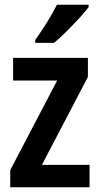

<svg xmlns="http://www.w3.org/2000/svg" viewBox="-20 -786 419 806"><path d="M356 0H23V-72L220 -448H35V-543H349V-463L156 -94H356ZM352 -756Q338 -737 312.5 -709.5Q287 -682 258.5 -653.5Q230 -625 207 -606H128V-618Q154 -655 178 -693.5Q202 -732 219 -766H352Z"/></svg>

Font: Noto Sans Malayalam Condensed SemiBold
Style: Regular
Weight: 600
Width: 3
Designer: Jelle Bosma - Monotype Design Team
Foundry: Monotype Imaging Inc.
Version: Version 2.104; ttfautohint (v1.8.4.7-5d5b)